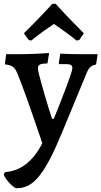

<svg xmlns="http://www.w3.org/2000/svg" viewBox="-38 -742 530 1003"><path d="M48 241Q42 241 31 232.5Q20 224 9 211.5Q-2 199 -10 187Q-18 175 -18 168L-12 157Q51 153 100.5 113Q150 73 183 6Q173 -23 160 -61.5Q147 -100 132.5 -141.5Q118 -183 103.5 -224Q89 -265 75.5 -300.5Q62 -336 52 -360Q42 -385 27 -394.5Q12 -404 -10 -405L-12 -409L-6 -459Q-2 -459 13 -459Q28 -459 45 -459Q62 -459 74 -459Q98 -459 123 -460Q148 -461 169 -462Q190 -463 203 -464Q216 -465 216 -466L218 -461L210 -411Q180 -410 170 -404.5Q160 -399 160 -386Q160 -377 165.5 -354.5Q171 -332 179.5 -302.5Q188 -273 197 -241Q206 -209 214.5 -182Q223 -155 228.5 -138Q234 -121 234 -121H243Q259 -160 276 -203.5Q293 -247 307.5 -285.5Q322 -324 331 -351Q340 -378 340 -385Q340 -397 333 -402Q326 -407 308 -407H272L269 -412L277 -462Q277 -462 293.5 -461Q310 -460 334.5 -459.5Q359 -459 382 -459Q399 -459 418 -459Q437 -459 451.5 -459Q466 -459 472 -459L464 -405Q443 -401 432.5 -390.5Q422 -380 412 -354L285 -47Q252 33 223 88.5Q194 144 166.5 178Q139 212 110 227Q81 242 48 241ZM125 -530 112 -533 87 -568Q113 -594 139 -620.5Q165 -647 187 -670Q209 -693 222 -707.5Q235 -722 235 -722H253Q253 -722 266 -707.5Q279 -693 300.5 -670Q322 -647 348.5 -620.5Q375 -594 400 -568L376 -533L362 -530Q329 -557 296.5 -580Q264 -603 244 -617Q223 -603 191 -580.5Q159 -558 125 -530Z"/></svg>

Font: Alegreya SemiBold
Style: Regular
Weight: 600
Designer: Juan Pablo del Peral
Foundry: Huerta Tipografica
Version: Version 2.009